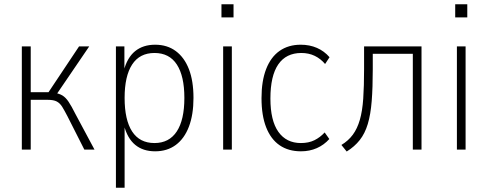

<svg xmlns="http://www.w3.org/2000/svg" viewBox="-20 -706 2300 906"><path d="M83 0V-487H125V-271H209L353 -487H401L245 -258L232 -269Q259 -265 274.5 -255.5Q290 -246 303.5 -226Q317 -206 336 -168L426 0H378L298 -158Q284 -185 273.5 -202Q263 -219 248 -227Q233 -235 205 -235H125V0Z M527 180V-487H567V-372H564Q580 -434 617.5 -464.5Q655 -495 712 -495Q769 -495 809.5 -465Q850 -435 871.5 -379.5Q893 -324 893 -244Q893 -165 871.5 -108.5Q850 -52 809.5 -22Q769 8 712 8Q655 8 618 -22.5Q581 -53 565 -115H568V180ZM709 -31Q778 -31 814 -85.5Q850 -140 850 -244Q850 -347 814.5 -401.5Q779 -456 709 -456Q639 -456 603.5 -401.5Q568 -347 568 -244Q568 -140 603.5 -85.5Q639 -31 709 -31Z M1025 -624V-686H1082V-624ZM1033 0V-487H1074V0Z M1400 8Q1341 8 1299.5 -20.5Q1258 -49 1236 -105Q1214 -161 1214 -243Q1214 -324 1236 -380.5Q1258 -437 1299.5 -466Q1341 -495 1399 -495Q1441 -495 1475.5 -480Q1510 -465 1535 -436L1514 -404Q1493 -429 1465 -442.5Q1437 -456 1402 -456Q1330 -456 1293 -402Q1256 -348 1256 -241Q1256 -137 1293.5 -84Q1331 -31 1400 -31Q1437 -31 1464 -44.5Q1491 -58 1512 -81L1534 -50Q1509 -22 1475 -7Q1441 8 1400 8Z M1616 9 1591 -22Q1624 -42 1645 -70.5Q1666 -99 1678 -140.5Q1690 -182 1694 -240.5Q1698 -299 1698 -380V-487H1969V0H1928V-452H1739V-379Q1739 -293 1734 -229.5Q1729 -166 1715.5 -121Q1702 -76 1677.5 -45Q1653 -14 1616 9Z M2128 -624V-686H2185V-624ZM2136 0V-487H2177V0Z"/></svg>

Font: Nunito Sans 10pt Condensed ExtraLight
Style: Regular
Weight: 250
Width: 3
Designer: Vernon Adams
Foundry: Vernon Adams
Version: Version 3.101;gftools[0.9.27]